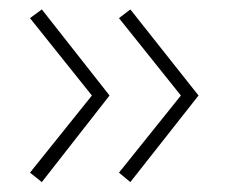

<svg xmlns="http://www.w3.org/2000/svg" viewBox="-20 -420 508 397"><path d="M249.5 -43.5 226 -63 354 -222.5 226 -382.5 249.5 -400.5 390.5 -222.5ZM66.5 -43.5 42 -63 170 -222.5 42 -382.5 66.5 -400.5 206.5 -222.5Z"/></svg>

Font: League Spartan Thin ExtraLight
Style: Regular
Weight: 250
Version: Version 2.002